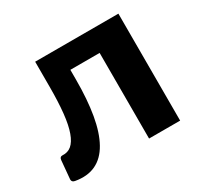

<svg xmlns="http://www.w3.org/2000/svg" viewBox="-119 -676 856 824"><g transform="rotate(-30 309.0 -264.0)"><path d="M34.7 -1.1Q19.7 -3.9 20 -17.1L28.3 -108.7Q30 -124.1 42.8 -123.4Q68.9 -121.4 87.5 -137Q106.2 -152.7 118.6 -187.2Q131.1 -221.8 136.8 -276Q142.6 -330.3 142.6 -405.4V-530H555.1V0H401.1V-424.3H256V-376.2Q256 -277 243 -202.1Q229.9 -127.2 202.8 -78.9Q175.8 -30.5 133.9 -10.7Q92 9.1 34.7 -1.1Z"/></g></svg>

Font: Libre Franklin Thin
Style: Regular
Weight: 100
Designer: Pablo Impallari, Rodrigo Fuenzalida, Nhung Nguyen
Foundry: Impallari Type
Version: Version 3.000